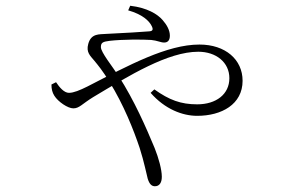

<svg xmlns="http://www.w3.org/2000/svg" viewBox="-20 -582 1040 668"><path d="M519 66C535 66 543 53 543 33C543 8 532 -32 518 -67C488 -139 448 -231 393 -317C371 -351 331 -400 331 -418C331 -434 338 -437 362 -440C405 -445 476 -445 506 -443C527 -441 539 -434 551 -434C564 -434 571 -442 571 -458C571 -476 561 -495 546 -512C528 -533 492 -555 433 -562L426 -546C475 -532 499 -510 508 -491C514 -479 511 -474 500 -473C477 -471 412 -467 348 -464C327 -462 297 -467 287 -429C279 -400 294 -388 308 -371C322 -354 337 -336 361 -297C410 -218 445 -130 466 -67C482 -17 490 26 494 40C500 59 508 66 519 66ZM666 -179C751 -179 824 -219 824 -301C824 -375 764 -427 674 -427C561 -427 430 -356 284 -281C258 -268 236 -259 220 -259C203 -259 187 -278 175 -296L159 -288C159 -272 162 -260 169 -249C182 -228 216 -205 235 -205C256 -205 265 -220 304 -244C431 -320 564 -402 670 -402C732 -402 778 -365 778 -310C778 -254 732 -219 666 -219C609 -219 569 -234 517 -271L504 -259C554 -202 615 -179 666 -179Z"/></svg>

Font: Source Han Serif TW VF
Style: Regular
Weight: 250
Designer: Ryoko NISHIZUKA 西塚涼子 (kana & ideographs); Frank Grießhammer (Latin, Greek & Cyrillic); Wenlong ZHANG 张文龙 (bopomofo); San
Foundry: Adobe
Version: Version 2.002;hotconv 1.1.0;makeotfexe 2.6.0